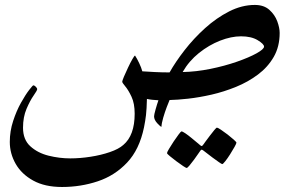

<svg xmlns="http://www.w3.org/2000/svg" viewBox="-20 -411 1189 774"><path d="M1107.4 -278.3Q1107.4 -223.1 1083.5 -181.6Q1059.6 -140.1 1019.8 -110.4Q980 -80.6 931.4 -60.8Q882.8 -41 832.8 -29.5Q782.7 -18.1 738.5 -13.2Q694.3 -8.3 663.6 -7.8Q660.2 0 652.3 20.5Q644.5 41 637.9 63.7Q631.3 86.4 630.9 100.1Q627 100.1 614 85.9Q601.1 71.8 601.1 58.1Q601.1 51.8 607.2 30Q613.3 8.3 618.7 -6.8Q606.4 -7.3 593.3 -8.8Q580.1 -10.3 572.3 -12.2Q571.3 28.8 568.6 52.5Q565.9 76.2 560.5 102.5Q542 191.9 492.4 244.4Q442.9 296.9 374.3 319.8Q305.7 342.8 230 342.8Q160.6 342.8 113.8 316.9Q66.9 291 43.2 249.5Q19.5 208 19.5 161.1Q19.5 117.7 33 76.7Q46.4 35.6 64.5 3.4Q82.5 -28.8 97.2 -47.9Q111.8 -66.9 114.3 -66.9Q118.7 -66.9 124.3 -61.3Q129.9 -55.7 129.9 -51.3Q129.9 -46.4 115.5 -25.9Q101.1 -5.4 86.9 27.8Q72.8 61 72.8 104Q72.8 151.9 102.3 178.7Q131.8 205.6 175.8 216.6Q219.7 227.5 263.2 227.5Q302.7 227.5 345 220.9Q387.2 214.4 422.9 202.1Q458.5 189.9 477.1 173.3Q522.9 134.8 522.9 47.4Q522.9 6.3 510.3 -20.8Q497.6 -47.9 485.1 -62.7Q472.7 -77.6 472.7 -81.5Q472.7 -85.4 479.7 -102.1Q486.8 -118.7 496.1 -138.4Q505.4 -158.2 513.7 -172.6Q522 -187 524.4 -187Q532.2 -175.3 541 -156.7Q549.8 -138.2 553.7 -123.5Q573.7 -122.1 603.3 -120.6Q632.8 -119.1 663.6 -119.1Q687.5 -161.6 724.1 -208.7Q760.7 -255.9 806.6 -297.4Q852.5 -338.9 903.8 -365Q955.1 -391.1 1007.3 -391.1Q1043.9 -391.1 1065.9 -371.3Q1087.9 -351.6 1097.7 -325.2Q1107.4 -298.8 1107.4 -278.3ZM1044.4 -223.1Q1044.4 -233.4 1018.8 -249Q993.2 -264.6 951.7 -264.6Q912.1 -264.6 867.2 -247.1Q822.3 -229.5 782 -197.3Q741.7 -165 716.3 -120.6Q770.5 -121.6 828.1 -133.3Q885.7 -145 934.8 -162.1Q983.9 -179.2 1014.2 -196Q1044.4 -212.9 1044.4 -223.1ZM933.1 164.1Q933.1 167.5 925.5 181.2Q918 194.8 907.7 210.9Q897.5 227.1 888.2 238.8Q878.9 250.5 876 250.5Q873.5 250.5 862.1 242.4Q850.6 234.4 836.4 223.9Q822.3 213.4 811.5 204.8Q800.8 196.3 799.8 195.8Q795.4 192.4 792.5 192.4Q790.5 192.4 787.1 197.3Q786.6 197.8 779.3 208.5Q772 219.2 762.2 232.7Q752.4 246.1 743.9 256.1Q735.4 266.1 732.4 266.1Q730 266.1 717.8 258.1Q705.6 250 690.7 238.8Q675.8 227.5 664.6 218.3Q653.3 209 653.3 206.1Q653.3 202.6 661.4 189Q669.4 175.3 680.4 158.9Q691.4 142.6 700.4 130.6Q709.5 118.7 711.4 118.7Q715.8 118.7 727.3 126.5Q738.8 134.3 751.7 145Q764.6 155.8 774.7 164.1Q784.7 172.4 785.2 172.9Q790.5 177.7 792.5 177.7Q795.9 177.7 800.3 170.9Q800.8 169.9 808.3 159.7Q815.9 149.4 825.7 136.5Q835.4 123.5 843.8 113.5Q852.1 103.5 854.5 103.5Q857.9 103.5 870.4 111.8Q882.8 120.1 897.5 131.3Q912.1 142.6 922.6 152.1Q933.1 161.6 933.1 164.1Z"/></svg>

Font: Scheherazade New SemiBold
Style: Regular
Weight: 600
Designer: SIL International
Foundry: SIL International
Version: Version 4.000